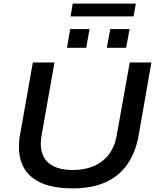

<svg xmlns="http://www.w3.org/2000/svg" viewBox="-20 -1032 871 1064"><path d="M383 12Q235 12 160 -47Q85 -106 85 -217Q85 -234 86.5 -252.5Q88 -271 92 -290L162 -686H282L211 -285Q209 -274 207.5 -260.5Q206 -247 206 -236Q206 -164 251.5 -127Q297 -90 383 -90Q483 -90 547 -139.5Q611 -189 627 -283L699 -686H819L748 -280Q731 -186 685 -120.5Q639 -55 563.5 -21.5Q488 12 383 12ZM351 -767 369 -871H476L458 -767ZM572 -767 591 -871H698L679 -767ZM371 -941 383 -1012H733L720 -941Z"/></svg>

Font: Archivo SemiExpanded Medium
Style: Italic
Weight: 500
Width: 6
Italic angle: -10°
Designer: Hector Gatti
Foundry: Omnibus-Type
Version: Version 2.001